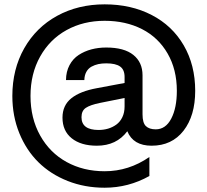

<svg xmlns="http://www.w3.org/2000/svg" viewBox="-20 -752 959 888"><path d="M463.9 116.2Q372.1 116.2 293 85Q213.9 53.7 157.7 -1.7Q101.6 -57.1 69.3 -136.2Q37.1 -215.3 37.1 -308.1Q37.1 -431.6 92 -528.6Q147 -625.5 244.1 -678.7Q341.3 -731.9 463.9 -731.9Q586.4 -731.9 681.6 -682.6Q776.9 -633.3 829.8 -542.2Q882.8 -451.2 882.8 -332Q882.8 -216.8 828.9 -147.5Q774.9 -78.1 681.2 -78.1Q596.2 -78.1 568.8 -145Q518.6 -78.1 428.2 -78.1Q354.5 -78.1 311.8 -112.3Q269 -146.5 269 -208Q269 -264.6 309.8 -297.4Q350.6 -330.1 428.2 -344.2L556.2 -368.2V-396Q556.2 -429.7 535.6 -444.3Q515.1 -459 471.2 -459Q451.7 -459 435.1 -455.6Q418.5 -452.1 403.3 -443.8Q388.2 -435.5 379.4 -419.7Q370.6 -403.8 370.1 -381.8H285.2Q285.6 -420.9 301.5 -450.7Q317.4 -480.5 344 -497.8Q370.6 -515.1 402.8 -523.7Q435.1 -532.2 471.2 -532.2Q554.2 -532.2 596.7 -498Q639.2 -463.9 639.2 -403.8V-223.1Q639.2 -183.6 654.8 -168.7Q670.4 -153.8 700.2 -153.8Q746.1 -153.8 772 -203.4Q797.9 -252.9 797.9 -332Q797.9 -430.7 755.1 -504.6Q712.4 -578.6 637 -617.2Q561.5 -655.8 463.9 -655.8Q365.7 -655.8 288.1 -613Q210.4 -570.3 165.8 -490.7Q121.1 -411.1 121.1 -308.1Q121.1 -205.1 165.8 -125.2Q210.4 -45.4 288.1 -2.7Q365.7 40 463.9 40Q575.7 40 670.9 -25.9V62Q574.2 116.2 463.9 116.2ZM356.9 -210Q356.9 -150.9 436 -150.9Q459 -150.9 479.7 -157Q500.5 -163.1 518.1 -175.8Q535.6 -188.5 545.9 -210Q556.2 -231.4 556.2 -259.8V-298.8L441.9 -275.9Q397 -266.6 377 -253.2Q356.9 -239.7 356.9 -210Z"/></svg>

Font: Aspekta 450
Style: Regular
Weight: 450
Designer: Ivo Dolenc
Version: Version 2.000